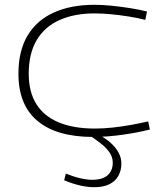

<svg xmlns="http://www.w3.org/2000/svg" viewBox="-20 -562 683 802"><path d="M57 -254Q57 -350 95.5 -414Q134 -478 205.5 -510Q277 -542 375 -542Q408 -542 447 -538Q486 -534 524 -528Q562 -522 594 -514L587 -479Q556 -487 518.5 -493Q481 -499 444 -502.5Q407 -506 375 -506Q290 -506 228 -478Q166 -450 133 -394Q100 -338 100 -254Q100 -178 132 -127Q164 -76 226 -50.5Q288 -25 376 -25Q411 -25 449 -29Q487 -33 526 -40Q565 -47 599 -55L606 -21Q555 -8 491 1Q427 10 369 10Q217 10 137 -56.5Q57 -123 57 -254ZM255 163Q287 176 315 182.5Q343 189 365 189Q408 189 429.5 170Q451 151 451 117Q451 94 437 74Q423 54 399 35.5Q375 17 347 -1H388Q419 14 441 33.5Q463 53 475 75Q487 97 487 121Q487 150 474.5 172.5Q462 195 437 207.5Q412 220 373 220Q347 220 315.5 213Q284 206 248 191Z"/></svg>

Font: Georama Expanded ExtraLight
Style: Regular
Weight: 250
Width: 7
Designer: Jean-Baptiste Levee
Foundry: Production Type
Version: Version 1.001